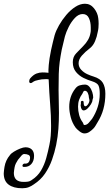

<svg xmlns="http://www.w3.org/2000/svg" viewBox="-97 -685 594 1026"><path d="M22 321Q-25 321 -51 301.5Q-77 282 -77 241Q-77 233 -75.5 224.5Q-74 216 -73 207Q-67 171 -44 144Q-38 135 -22.5 125.5Q-7 116 10.5 109Q28 102 39 102Q60 102 72.5 113.5Q85 125 85 148Q85 175 70.5 191.5Q56 208 31 207Q23 207 23 200Q23 196 26.5 192.5Q30 189 35 189Q58 192 63 165Q66 148 56 143Q46 138 32 138Q24 138 14 151Q4 164 -1 169Q-7 178 -12 188Q-17 198 -19 209Q-20 217 -21.5 224.5Q-23 232 -23 239Q-23 287 29 287Q43 287 53 285.5Q63 284 71 278Q104 257 122 226.5Q140 196 150 160Q160 124 167 89Q172 66 174 40.5Q176 15 176 -12Q176 -66 171 -128Q166 -190 163 -261Q159 -262 155 -262Q151 -262 146 -262Q136 -262 126.5 -261Q117 -260 110 -258Q100 -256 92 -253.5Q84 -251 75 -244Q71 -241 67 -241Q59 -241 59 -251Q59 -260 65 -267Q82 -286 98 -292Q114 -298 130 -298Q138 -298 146 -297.5Q154 -297 162 -296Q161 -307 163.5 -338Q166 -369 176 -418Q181 -441 185.5 -459.5Q190 -478 195 -497Q202 -521 218.5 -550Q235 -579 257 -605Q279 -631 305 -648Q331 -665 357 -665Q386 -665 405.5 -640.5Q425 -616 428 -588Q429 -581 429.5 -573.5Q430 -566 430 -558Q430 -547 429 -536Q428 -525 425 -513Q421 -489 411 -465Q401 -441 383 -427Q358 -408 340.5 -388Q323 -368 323 -347Q323 -327 337 -312Q351 -297 370 -288.5Q389 -280 403 -276Q439 -265 452.5 -242.5Q466 -220 466 -184Q466 -97 424 -31Q419 -23 414 -14Q409 -5 401 3Q391 13 379.5 20.5Q368 28 354 28Q342 28 327.5 16.5Q313 5 307 -3Q289 -28 281 -58.5Q273 -89 273 -114Q273 -170 305 -211Q315 -225 329.5 -229Q344 -233 357 -233Q371 -233 381 -221Q391 -209 396 -193Q401 -177 401 -164L397 -150Q397 -141 389 -128Q381 -115 370.5 -105Q360 -95 350 -95Q337 -95 334 -120V-122Q334 -126 335 -130Q336 -134 335 -138Q335 -146 343 -146Q350 -146 350 -138Q350 -117 359 -117Q366 -117 373.5 -128Q381 -139 381 -150L378 -164Q378 -175 372.5 -187.5Q367 -200 356 -200Q351 -200 348.5 -195Q346 -190 343 -184Q332 -169 326 -152.5Q320 -136 320 -115Q320 -93 326 -70.5Q332 -48 345 -31Q347 -29 348.5 -23Q350 -17 354 -17Q367 -17 377.5 -29Q388 -41 395 -50Q414 -79 425 -113Q436 -147 436 -184Q436 -213 429.5 -227.5Q423 -242 394 -251Q373 -257 349.5 -268.5Q326 -280 309 -300.5Q292 -321 292 -353Q292 -382 311 -401Q330 -420 347 -438Q380 -471 386 -507Q388 -515 388 -523Q388 -531 388 -538Q388 -567 378 -588.5Q368 -610 345 -610Q323 -610 303.5 -589.5Q284 -569 270 -541Q256 -513 250 -491Q242 -460 233 -420Q226 -384 222 -354Q218 -324 217 -289.5Q216 -255 216 -204Q216 -173 217 -142Q218 -111 218 -81Q218 -39 215 3.5Q212 46 203 90Q195 129 181 168.5Q167 208 144 242Q121 276 84 300Q72 309 57 315Q42 321 22 321Z"/></svg>

Font: Ruge Boogie
Style: Regular
Weight: 400
Designer: Robert E. Leuschke
Foundry: Robert E. Leuschke
Version: Version 1.010; ttfautohint (v1.8.3)